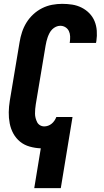

<svg xmlns="http://www.w3.org/2000/svg" viewBox="-20 -763 540 998"><path d="M158 215 192 8Q163 7 134.5 -1Q106 -9 84.5 -26.5Q63 -44 49.5 -68.5Q36 -93 30.5 -121.5Q25 -150 25.5 -179.5Q26 -209 31 -240L82 -545Q86 -570 94.5 -596Q103 -622 117.5 -645.5Q132 -669 153 -688.5Q174 -708 199 -720.5Q224 -733 250.5 -738Q277 -743 303 -743Q330 -743 355.5 -739Q381 -735 404 -723.5Q427 -712 444.5 -694Q462 -676 471.5 -653Q481 -630 483 -603.5Q485 -577 481 -550L479 -540H342L343 -544Q345 -559 344.5 -574Q344 -589 338 -601.5Q332 -614 320 -621.5Q308 -629 293 -629Q282 -629 271 -624Q260 -619 251.5 -610.5Q243 -602 237.5 -591.5Q232 -581 228 -570Q224 -559 221.5 -548Q219 -537 217 -526L166 -221Q164 -209 163 -196.5Q162 -184 162 -172.5Q162 -161 165 -149.5Q168 -138 173 -128Q178 -118 188 -112Q198 -106 210 -106Q220 -106 230 -109.5Q240 -113 248.5 -120Q257 -127 263 -136Q269 -145 273 -155H357L296 215Z"/></svg>

Font: Iosevka Heavy Oblique
Style: Regular
Weight: 900
Italic angle: -9°
Monospace: yes
Designer: Belleve Invis
Foundry: Belleve Invis
Version: Version 32.5.0; ttfautohint (v1.8.4)